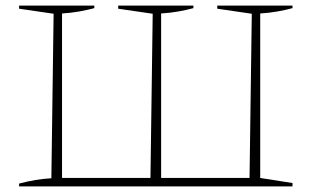

<svg xmlns="http://www.w3.org/2000/svg" viewBox="-20 -664 1113 684"><path d="M1022 -635Q996 -628 967.5 -623Q939 -618 907 -616V-30L1022 -12V0H48V-10Q108 -26 163 -29L171 -615L48 -633V-644H316V-635Q290 -628 261.5 -623Q233 -618 201 -616V-30H516L524 -615L401 -633V-644H669V-635Q643 -628 614.5 -623Q586 -618 554 -616V-30H869L877 -615L754 -633V-644H1022Z"/></svg>

Font: Piazzolla SC Thin
Style: Regular
Weight: 100
Designer: Juan Pablo del Peral
Foundry: Huerta Tipografica
Version: Version 1.330